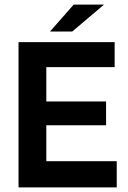

<svg xmlns="http://www.w3.org/2000/svg" viewBox="-20 -809 554 829"><path d="M484 -113V0H60V-627H475V-519H180V-371H438V-268H180V-113ZM298 -789H429L292 -673H196Z"/></svg>

Font: Blinker SemiBold
Style: Regular
Weight: 600
Designer: Juergen Huber
Foundry: supertype
Version: Version 1.015;PS 1.15;hotconv 1.0.88;makeotf.lib2.5.647800